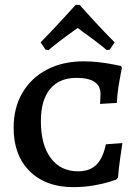

<svg xmlns="http://www.w3.org/2000/svg" viewBox="-20 -760 569 789"><path d="M36 -235Q36 -317 72 -378.5Q108 -440 173 -474Q238 -508 324 -508Q355 -508 389 -504Q423 -500 446.5 -495Q470 -490 477 -489L481 -481Q480 -476 476 -456.5Q472 -437 467 -405Q462 -373 460 -337L391 -333Q391 -336 392 -347Q393 -358 393 -373Q393 -407 368.5 -423.5Q344 -440 294 -440Q224 -440 186 -394.5Q148 -349 148 -262Q148 -165 188.5 -110.5Q229 -56 301 -56Q348 -56 375.5 -82.5Q403 -109 415 -167L483 -172Q481 -159 474.5 -114.5Q468 -70 465 -31L458 -22Q452 -20 428.5 -12.5Q405 -5 365.5 2Q326 9 281 9Q168 9 102 -56.5Q36 -122 36 -235ZM167 -556 147 -586Q189 -629 233.5 -677Q278 -725 291 -740H307Q320 -725 364.5 -676.5Q409 -628 451 -586L431 -556L419 -554Q376 -590 319 -630Q310 -638 299 -645Q219 -588 179 -554Z"/></svg>

Font: Alegreya SC Medium
Style: Regular
Weight: 500
Designer: Juan Pablo del Peral
Foundry: Huerta Tipografica
Version: Version 2.007; ttfautohint (v1.6)